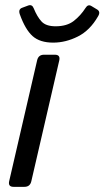

<svg xmlns="http://www.w3.org/2000/svg" viewBox="-20 -725 405 745"><path d="M57.1 -668.9Q49.8 -689 65.9 -694.8L89.4 -703.6Q104.5 -709 110.8 -692.9Q124 -660.2 141.1 -641.6Q158.2 -623 195.8 -623Q239.7 -623 266.4 -643.8Q293 -664.6 312 -694.3Q321.3 -709.5 334.5 -701.7L356.4 -688.5Q371.6 -679.7 360.4 -661.6Q329.1 -606.9 282 -583.3Q234.9 -559.6 186.5 -559.6Q134.8 -559.6 106.4 -585Q78.1 -610.4 57.1 -668.9ZM32.7 0Q10.7 0 15.6 -22L124 -490.7Q128.9 -512.7 150.9 -512.7H192.9Q214.8 -512.7 210 -490.7L101.6 -22Q96.7 0 74.7 0Z"/></svg>

Font: Istok Web
Style: Italic
Weight: 400
Italic angle: -13°
Designer: Andrey V. Panov
Foundry: Andrey V. Panov
Version: Version 1.0.2g